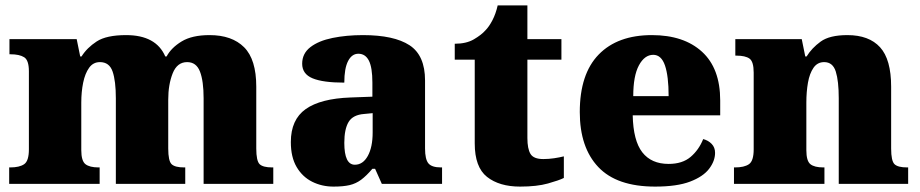

<svg xmlns="http://www.w3.org/2000/svg" viewBox="-20 -681 3407 711"><path d="M14 0V-61H18Q52 -61 69.5 -73Q87 -85 87 -128V-417Q87 -458 69.5 -469Q52 -480 19 -480H15V-536H264L277 -472H282Q302 -504 338 -527.5Q374 -551 447 -551Q558 -551 592 -472H597Q614 -504 652.5 -527.5Q691 -551 756 -551Q839 -551 884 -506Q929 -461 929 -360V-131Q929 -85 941.5 -73Q954 -61 988 -61H992V0H734V-317Q734 -381 720.5 -416Q707 -451 673 -451Q636 -451 619.5 -409.5Q603 -368 603 -312V-131Q603 -85 615.5 -73Q628 -61 662 -61H666V0H409V-317Q409 -381 397 -416Q385 -451 350 -451Q325 -451 310 -430Q295 -409 288 -375Q281 -341 281 -301V-125Q281 -85 296.5 -73Q312 -61 345 -61H349V0Z M1215 10Q1172 10 1136 -8Q1100 -26 1078.5 -62.5Q1057 -99 1057 -155Q1057 -238 1112 -277Q1167 -316 1278 -320L1359 -323V-375Q1359 -431 1346 -456.5Q1333 -482 1307 -482Q1283 -482 1269 -455Q1255 -428 1255 -375Q1176 -375 1137.5 -391Q1099 -407 1099 -445Q1099 -483 1129.5 -506.5Q1160 -530 1211.5 -540.5Q1263 -551 1324 -551Q1439 -551 1496.5 -513.5Q1554 -476 1554 -383V-131Q1554 -91 1566.5 -76Q1579 -61 1613 -61H1617V0H1394L1369 -56H1359Q1337 -30 1317.5 -15.5Q1298 -1 1274.5 4.5Q1251 10 1215 10ZM1294 -71Q1324 -71 1342 -103.5Q1360 -136 1360 -191V-262L1329 -259Q1287 -256 1271 -229.5Q1255 -203 1255 -152Q1255 -71 1294 -71Z M1906 10Q1829 10 1783.5 -26Q1738 -62 1738 -150V-460H1664V-519Q1707 -519 1735 -535.5Q1763 -552 1777 -568Q1791 -582 1803.5 -606Q1816 -630 1823 -661H1933V-536H2059V-460H1933V-170Q1933 -130 1944.5 -111Q1956 -92 1992 -92Q2012 -92 2032 -95Q2052 -98 2068 -102V-22Q2050 -13 2009 -1.5Q1968 10 1906 10Z M2406 10Q2264 10 2195.5 -62.5Q2127 -135 2127 -266Q2127 -407 2197 -479Q2267 -551 2394 -551Q2512 -551 2579.5 -489.5Q2647 -428 2647 -309V-254H2323Q2325 -160 2358.5 -117Q2392 -74 2456 -74Q2507 -74 2537.5 -100Q2568 -126 2584 -166Q2603 -161 2615.5 -148Q2628 -135 2628 -115Q2628 -85 2606 -56Q2584 -27 2535.5 -8.5Q2487 10 2406 10ZM2456 -325Q2456 -399 2442.5 -438.5Q2429 -478 2399 -478Q2367 -478 2346 -439Q2325 -400 2325 -325Z M2698 0V-61H2702Q2736 -61 2753.5 -73Q2771 -85 2771 -128V-412Q2771 -453 2755.5 -464Q2740 -475 2707 -475H2703V-536H2949L2962 -472H2967Q2986 -503 3019 -527Q3052 -551 3118 -551Q3198 -551 3239 -506Q3280 -461 3280 -360V-131Q3280 -85 3292.5 -73Q3305 -61 3339 -61H3343V0H3086V-317Q3086 -381 3075 -416Q3064 -451 3032 -451Q3007 -451 2992.5 -430Q2978 -409 2972 -375Q2966 -341 2966 -301V-125Q2966 -85 2981 -73Q2996 -61 3029 -61H3033V0Z"/></svg>

Font: Noto Serif Black
Style: Regular
Weight: 900
Designer: Monotype Design Team
Foundry: Monotype Imaging Inc.
Version: Version 2.014; ttfautohint (v1.8.4.7-5d5b)